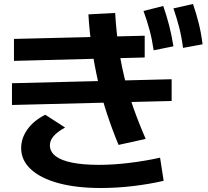

<svg xmlns="http://www.w3.org/2000/svg" viewBox="-20 -875 1040 962"><path d="M40 -349V-458L840 -478V-369ZM574 -149Q542 -226 516 -305Q490 -384 471.5 -466Q453 -548 440.5 -632Q428 -716 423 -803L557 -810Q562 -726 573 -647Q584 -568 602.5 -490.5Q621 -413 648 -336Q675 -259 710 -179ZM705 -587 50 -570V-680L705 -696ZM750 -623Q742 -677 729.5 -724Q717 -771 699 -820L798 -845Q815 -796 827.5 -747.5Q840 -699 849 -643ZM897 -635Q890 -690 878 -737Q866 -784 849 -833L947 -855Q964 -806 976 -757.5Q988 -709 995 -653ZM485 67Q362 67 272.5 42.5Q183 18 134.5 -27Q86 -72 86 -133Q86 -183 118 -227.5Q150 -272 207 -300L306 -236Q266 -214 247.5 -191.5Q229 -169 230 -145Q231 -114 259 -92.5Q287 -71 342 -60Q397 -49 476 -49Q548 -49 629.5 -59Q711 -69 782 -85L800 31Q726 48 645 57.5Q564 67 485 67Z"/></svg>

Font: M PLUS 1 Code
Style: Bold
Weight: 700
Designer: Coji Morishita
Foundry: UNDERFOREST DESIGN
Version: Version 1.002